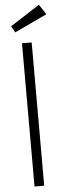

<svg xmlns="http://www.w3.org/2000/svg" viewBox="-62 -959 337 988"><g transform="rotate(-5 106.5 -465.0)"><path d="M75 0V-740H125V0ZM45 -799 27 -832 179 -930 213 -878Z"/></g></svg>

Font: Lexend Deca ExtraLight
Style: Regular
Weight: 200
Designer: Bonnie Shaver-Troup, Thomas Jockin
Foundry: Lexend
Version: Version 1.008; ttfautohint (v1.8.4.7-5d5b)